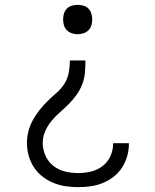

<svg xmlns="http://www.w3.org/2000/svg" viewBox="-20 -548 640 791"><path d="M301 223Q275 223 249 219Q223 215 199 205Q175 195 154 178.5Q133 162 119 140Q105 118 98 92.5Q91 67 91 41Q91 16 97.5 -8.5Q104 -33 116 -54.5Q128 -76 143.5 -95.5Q159 -115 177 -132.5Q195 -150 214 -166.5Q233 -183 246 -204Q259 -225 263.5 -250Q268 -275 268 -299H332Q332 -275 330 -250Q328 -225 319 -201.5Q310 -178 295.5 -157.5Q281 -137 263.5 -119.5Q246 -102 227 -85.5Q208 -69 192 -49.5Q176 -30 166 -7Q156 16 156 41Q156 68 167.5 93.5Q179 119 200 135.5Q221 152 247.5 158.5Q274 165 301 165Q328 165 354 159Q380 153 401.5 137Q423 121 434.5 96Q446 71 446 45V42H511V46Q511 72 503.5 97Q496 122 482 143.5Q468 165 447 181Q426 197 402 206.5Q378 216 352.5 219.5Q327 223 301 223ZM300 -407Q288 -407 276 -411Q264 -415 255.5 -423.5Q247 -432 243.5 -443.5Q240 -455 240 -468Q240 -480 243.5 -492Q247 -504 255.5 -512.5Q264 -521 276 -524.5Q288 -528 300 -528Q312 -528 324 -524.5Q336 -521 344.5 -512.5Q353 -504 356.5 -492Q360 -480 360 -468Q360 -455 356.5 -443.5Q353 -432 344.5 -423.5Q336 -415 324 -411Q312 -407 300 -407Z"/></svg>

Font: Iosevka Aile Light
Style: Regular
Weight: 300
Designer: Belleve Invis
Foundry: Belleve Invis
Version: Version 27.3.5; ttfautohint (v1.8.4)